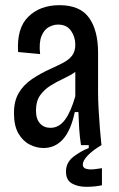

<svg xmlns="http://www.w3.org/2000/svg" viewBox="-20 -561 459 742"><path d="M148 11Q121 11 94.5 -2.5Q68 -16 51 -45.5Q34 -75 34 -124Q34 -170 52 -201Q70 -232 102.5 -254.5Q135 -277 180 -297Q204 -308 225 -319Q246 -330 258.5 -346Q271 -362 271 -389Q271 -418 254.5 -442Q238 -466 204 -466Q187 -466 169 -456.5Q151 -447 140.5 -422Q130 -397 135 -352L50 -360Q44 -452 89.5 -496.5Q135 -541 210 -541Q289 -541 324 -492.5Q359 -444 359 -357V-202Q359 -176 361 -139.5Q363 -103 366 -65.5Q369 -28 372 0H293Q288 -32 286 -64.5Q284 -97 283 -128H269Q254 -57 223.5 -23Q193 11 148 11ZM175 -67Q208 -67 231 -98Q254 -129 271 -189V-283Q251 -269 225 -257Q199 -245 175 -230Q151 -215 135 -192.5Q119 -170 119 -134Q119 -101 134.5 -84Q150 -67 175 -67ZM374 155Q346 161 313.5 161Q281 161 258 148Q235 135 235 102Q235 67 263.5 45Q292 23 323 11V-5H372V0Q338 20 319 40Q300 60 300 75Q300 88 313.5 91.5Q327 95 344.5 93Q362 91 374 89Z"/></svg>

Font: Bricolage Grotesque 10pt Condensed
Style: Regular
Weight: 400
Width: 3
Designer: Mathieu Triay
Foundry: Atelier Triay
Version: Version 1.000; ttfautohint (v1.8.4.7-5d5b);gftools[0.9.29]